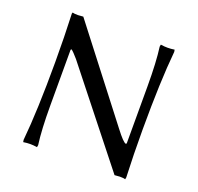

<svg xmlns="http://www.w3.org/2000/svg" viewBox="-118 -782 948 920"><g transform="rotate(20 356.0 -322.5)"><path d="M99.1 -648.9 101.1 -654.8Q108.9 -651.9 128.9 -651.9L155.8 -653.8L501 -207Q542 -153.3 555.2 -150.9L559.1 -153.8V-444.8Q559.1 -568.8 548.8 -644L550.8 -654.8Q569.3 -651.9 585.9 -651.9Q602.5 -651.9 621.1 -654.8L623 -644Q607.9 -488.8 607.9 -242.2Q607.9 -116.2 612.8 0L610.8 9.8Q603 6.8 583 6.8L556.2 8.8L191.9 -451.2Q167.5 -479.5 157.2 -486.8V-487.8L152.8 -483.9V-200.2Q152.8 -76.2 163.1 -1L161.1 9.8Q142.6 6.8 126 6.8Q109.4 6.8 90.8 9.8L88.9 -1Q104 -156.2 104 -402.8Q104 -532.7 99.1 -648.9Z"/></g></svg>

Font: Linear Smooth Low Contrast
Style: Regular
Weight: 500
Designer: Philipp H. Poll, Flanker
Foundry: Philipp H. Poll, reworked by Flanker
Version: Version 1.010 | FøM Fix